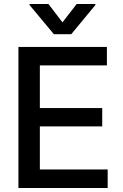

<svg xmlns="http://www.w3.org/2000/svg" viewBox="-20 -942 615 962"><path d="M72.3 -707H515.6V-614.3H179.7V-400.4H492.2V-308.6H179.7V-92.8H519.5V0H72.3ZM293 -830.1 364.3 -921.9H458V-917L336.9 -770.5H250L127.9 -917V-921.9H222.7Z"/></svg>

Font: WEMIX Pretendard Medium
Style: Regular
Weight: 500
Designer: Base glyphs from Inter by Rasmus Andersson; Hangeul glyphs from Noto Sans CJK(Source Han Sans) by Jang Soo-young and Kan
Foundry: Kil Hyung-jin
Version: Version 1.000